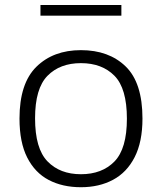

<svg xmlns="http://www.w3.org/2000/svg" viewBox="-20 -754 660 783"><path d="M310 9.5Q235 9.5 178.8 -20Q122.5 -49.5 91 -111.5Q59.5 -173.5 59.5 -270.5Q59.5 -414 128.5 -481.8Q197.5 -549.5 310 -549.5Q424 -549.5 492.5 -483Q561 -416.5 561 -270.5Q561 -175.5 529.2 -113.2Q497.5 -51 441 -20.8Q384.5 9.5 310 9.5ZM310 -43.5Q396 -43.5 446.8 -95.5Q497.5 -147.5 497.5 -270Q497.5 -393.5 446.8 -445Q396 -496.5 310 -496.5Q224.5 -496.5 173.8 -445Q123 -393.5 123 -271.5Q123 -148 173.8 -95.8Q224.5 -43.5 310 -43.5ZM145 -690V-733.5H475V-690Z"/></svg>

Font: Encode Sans Expanded Expanded Light
Style: Regular
Weight: 300
Width: 7
Designer: Multiple Designers
Foundry: Impallari Type
Version: Version 3.000; ttfautohint (v1.8.3) -l 8 -r 50 -G 200 -x 14 